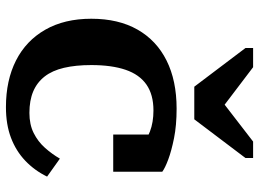

<svg xmlns="http://www.w3.org/2000/svg" viewBox="-130 -710 851 630"><g transform="rotate(90 295.0 -394.5)"><path d="M264 -607H371L498 -775V-800H444L282 -675L362 -677L200 -800H137V-775ZM350 -66Q388 -66 416 -80Q444 -94 464.5 -117Q485 -140 500 -166L559 -124Q539 -83 507 -52.5Q475 -22 431.5 -5.5Q388 11 331 11Q243 11 178 -22Q113 -55 77 -118Q41 -181 41 -269Q41 -358 76.5 -420.5Q112 -483 178 -516Q244 -549 336 -549Q391 -549 433 -540.5Q475 -532 503 -521.5Q531 -511 543 -502V-341H421V-482Q434 -482 442 -476Q450 -470 454.5 -462Q459 -454 460 -445.5Q461 -437 459 -431Q441 -450 411 -461.5Q381 -473 342 -473Q290 -473 257 -450Q224 -427 208.5 -381.5Q193 -336 193 -269Q193 -218 202 -179.5Q211 -141 230.5 -116Q250 -91 279.5 -78.5Q309 -66 350 -66Z"/></g></svg>

Font: Roboto Serif 20pt SemiBold
Style: Regular
Weight: 600
Version: Version 1.008